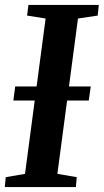

<svg xmlns="http://www.w3.org/2000/svg" viewBox="-24 -763 424 783"><path d="M-4.5 0 -0.5 -40.5 78 -54 162 -687.5 86.5 -699.5 92 -743H379L374.5 -699.5L294 -687.5L210 -54L289 -40.5L285.5 0ZM30.5 -353 38 -410.5H346L338 -353Z"/></svg>

Font: Merriweather 36pt SemiBold
Style: Italic
Weight: 600
Italic angle: -7.8°
Version: Version 2.101